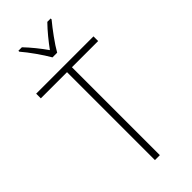

<svg xmlns="http://www.w3.org/2000/svg" viewBox="-297 -998 1047 1047"><g transform="rotate(-45 226.5 -474.0)"><path d="M208 -791H244C268 -834 317 -900 351 -941V-948H325C289 -911 255 -869 226 -829C198 -869 161 -915 129 -948H102V-941C135 -903 183 -835 208 -791ZM245 0V-678H447V-714H5V-678H207V0Z"/></g></svg>

Font: Noto Sans Gurmukhi UI SemiCondensed ExtraLight
Style: Regular
Weight: 200
Width: 4
Designer: Jelle Bosma - Monotype Design Team
Foundry: Monotype Imaging Inc.
Version: Version 2.004